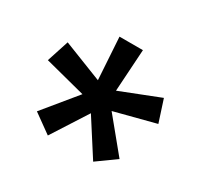

<svg xmlns="http://www.w3.org/2000/svg" viewBox="-113 -746 841 801"><g transform="rotate(30 307.5 -345.5)"><path d="M251.3 -599H364.1L351.3 -396.4L539.5 -470.3L573.8 -364.6L377.9 -313.8L506.7 -156.9L416.9 -92.3L307.7 -262.6L198.5 -92.3L108.7 -156.9L237.4 -313.8L41.5 -364.6L75.9 -470.3L264.1 -396.4Z"/></g></svg>

Font: Fira Code Medium
Style: Regular
Weight: 500
Designer: Carrois Corporate, Edenspiekermann AG, Nikita Prokopov
Foundry: Carrois Corporate, Edenspiekermann AG, Nikita Prokopov
Version: Version 6.002